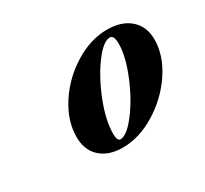

<svg xmlns="http://www.w3.org/2000/svg" viewBox="-69 -604 488 456"><g transform="rotate(-30 174.5 -376.0)"><path d="M155.8 -245.6Q117.2 -245.6 94.7 -265.9Q72.3 -286.1 72.3 -322.3Q72.3 -366.2 100.3 -409.4Q128.4 -452.6 172.9 -480Q217.3 -507.3 262.2 -507.3Q302.2 -507.3 325.4 -486.8Q348.6 -466.3 348.6 -430.7Q348.6 -387.2 319.8 -344Q291 -300.8 245.8 -273.2Q200.7 -245.6 155.8 -245.6ZM160.2 -265.6Q178.2 -265.6 204.6 -300.3Q231 -335 250.5 -382.8Q270 -430.7 270 -464.4Q270 -487.8 258.8 -487.8Q240.7 -487.8 215.1 -453.4Q189.5 -418.9 170.4 -370.4Q151.4 -321.8 151.4 -285.6Q151.4 -265.6 160.2 -265.6Z"/></g></svg>

Font: Elstob 18pt ExtraBold
Style: Italic
Weight: 800
Italic angle: -20°
Designer: Peter S. Baker
Version: Version 1.015